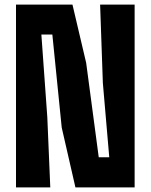

<svg xmlns="http://www.w3.org/2000/svg" viewBox="-20 -820 659 840"><path d="M50 0V-800H297L357 -545L412 -132H458L430 -457L418 -800H569V0H310L250 -262L209 -669H161L187 -307L200 0Z"/></svg>

Font: Big Shoulders Text Thin Black
Style: Regular
Weight: 900
Version: Version 2.002